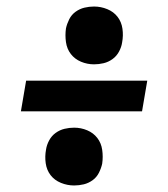

<svg xmlns="http://www.w3.org/2000/svg" viewBox="-20 -634 515 588"><path d="M268 -437Q247 -437 228 -445Q209 -453 197 -468.5Q185 -484 182 -505Q179 -526 182 -547Q185 -561 192 -575Q199 -589 211.5 -598Q224 -607 238.5 -610.5Q253 -614 268 -614Q289 -614 308.5 -606Q328 -598 340 -582.5Q352 -567 355 -546Q358 -525 354 -504Q352 -490 344.5 -476Q337 -462 324.5 -453Q312 -444 297.5 -440.5Q283 -437 268 -437ZM44 -293 60 -387H431L415 -293ZM207 -66Q186 -66 166.5 -74Q147 -82 135 -97.5Q123 -113 120 -134Q117 -155 121 -176Q123 -190 130.5 -204Q138 -218 150.5 -227Q163 -236 177.5 -239.5Q192 -243 207 -243Q228 -243 247 -235Q266 -227 278 -211.5Q290 -196 293 -175Q296 -154 293 -133Q290 -119 283 -105Q276 -91 263.5 -82Q251 -73 236.5 -69.5Q222 -66 207 -66Z"/></svg>

Font: Iosevka QP
Style: Bold Italic
Weight: 700
Italic angle: -9°
Designer: Belleve Invis
Foundry: Belleve Invis
Version: Version 20.0.0; ttfautohint (v1.8.4)